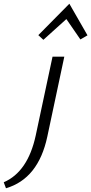

<svg xmlns="http://www.w3.org/2000/svg" viewBox="-149 -717 488 1027"><path d="M222 -697 319 -528 281 -506 206 -615 83 -504 56 -529ZM42 8 132 -414H195L104 14Q56 239 -117 290L-129 258Q0 202 42 8Z"/></svg>

Font: EauTestInfant
Style: Italic
Weight: 400
Italic angle: -12°
Designer: Christian Thalmann (Catharsis Fonts)
Version: Version 0.001;PS 000.001;hotconv 1.0.88;makeotf.lib2.5.64775